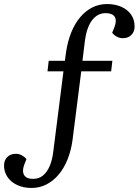

<svg xmlns="http://www.w3.org/2000/svg" viewBox="-87 -737 686 950"><path d="M77 148Q105 148 125 132Q145 116 158.5 85.5Q172 55 177 10L227 -384H148L154 -436H234L240 -480Q248 -533 265.5 -576.5Q283 -620 309.5 -651.5Q336 -683 369.5 -700Q403 -717 443 -717Q482 -717 513 -703.5Q544 -690 561.5 -665Q579 -640 579 -606Q579 -580 563 -564Q547 -548 521 -548Q505 -548 491 -555.5Q477 -563 468 -575L479 -602Q492 -636 480.5 -654Q469 -672 435 -672Q409 -672 388 -656.5Q367 -641 353 -610.5Q339 -580 333 -534L321 -436H469L463 -384H315L272 -45Q265 7 247.5 51Q230 95 203.5 126.5Q177 158 143 175.5Q109 193 69 193Q40 193 15 185Q-10 177 -28.5 162Q-47 147 -57 126.5Q-67 106 -67 82Q-67 56 -51 40Q-35 24 -9 24Q7 24 21 31.5Q35 39 44 50L33 78Q25 100 27.5 115.5Q30 131 42 139.5Q54 148 77 148Z"/></svg>

Font: Literata 18pt
Style: Italic
Weight: 400
Italic angle: -2°
Designer: Latin by Veronika Burian and Jose Scaglione. Greek by Irene Vlachou. Cyrillic by Vera Evstafieva
Foundry: TypeTogether
Version: Version 3.103;gftools[0.9.29]